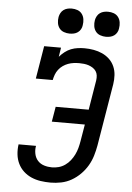

<svg xmlns="http://www.w3.org/2000/svg" viewBox="-62 -1000 725 1054"><g transform="rotate(5 300.0 -473.0)"><path d="M257 8Q229 8 202 4Q175 0 151 -10.5Q127 -21 108 -38.5Q89 -56 77.5 -79.5Q66 -103 63 -130.5Q60 -158 64 -185Q64 -185 64 -185Q64 -185 64 -186H160Q160 -185 160 -185Q160 -185 160 -185Q156 -164 160.5 -142Q165 -120 179 -104.5Q193 -89 214 -82.5Q235 -76 257 -76Q276 -76 294.5 -81Q313 -86 329.5 -97.5Q346 -109 358.5 -125Q371 -141 379.5 -158.5Q388 -176 393 -194.5Q398 -213 401 -231L417 -326H235L249 -409H431L458 -573Q460 -587 458.5 -600Q457 -613 450 -623.5Q443 -634 432 -641Q421 -648 409 -652Q397 -656 383.5 -657.5Q370 -659 357 -659Q342 -659 326.5 -657Q311 -655 296 -649.5Q281 -644 267.5 -634.5Q254 -625 244 -612Q234 -599 228.5 -584Q223 -569 220 -554H127L157 -735H250L242 -684Q255 -699 271 -711.5Q287 -724 305 -731Q323 -738 342 -740.5Q361 -743 379 -743Q405 -743 430 -738.5Q455 -734 477 -724Q499 -714 516.5 -697.5Q534 -681 544 -658.5Q554 -636 555.5 -610.5Q557 -585 553 -560L496 -217Q491 -189 482.5 -160.5Q474 -132 458.5 -105.5Q443 -79 420.5 -56.5Q398 -34 371.5 -19Q345 -4 315.5 2Q286 8 257 8ZM490 -816Q474 -816 458.5 -821.5Q443 -827 433.5 -839.5Q424 -852 421.5 -868.5Q419 -885 422 -902Q424 -913 430 -924Q436 -935 446 -942Q456 -949 467.5 -951.5Q479 -954 490 -954Q507 -954 522 -948.5Q537 -943 546.5 -930.5Q556 -918 558.5 -901.5Q561 -885 558 -868Q557 -857 551 -846Q545 -835 535 -828Q525 -821 513.5 -818.5Q502 -816 490 -816ZM290 -816Q274 -816 258.5 -821.5Q243 -827 233.5 -839.5Q224 -852 221.5 -868.5Q219 -885 222 -902Q224 -913 230 -924Q236 -935 246 -942Q256 -949 267.5 -951.5Q279 -954 290 -954Q307 -954 322 -948.5Q337 -943 346.5 -930.5Q356 -918 358.5 -901.5Q361 -885 358 -868Q357 -857 351 -846Q345 -835 335 -828Q325 -821 313.5 -818.5Q302 -816 290 -816Z"/></g></svg>

Font: Iosevka Curly Slab MdEx
Style: Italic
Weight: 500
Width: 7
Italic angle: -9°
Monospace: yes
Designer: Belleve Invis
Foundry: Belleve Invis
Version: Version 11.0.0; ttfautohint (v1.8.3)